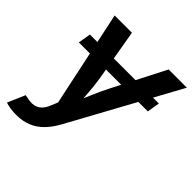

<svg xmlns="http://www.w3.org/2000/svg" viewBox="-214 -681 1029 1029"><g transform="rotate(45 300.5 -167.0)"><path d="M567.4 -376.5 555.7 -304.7H32.7L44.9 -376.5ZM-11.7 195.8 31.2 96.7 50.8 100.1Q77.6 106.4 99.6 102.8Q121.6 99.1 138.4 83.3Q155.3 67.4 166.5 38.1L181.6 1.5L66.4 -542.5H197.3L248 -249Q256.3 -197.3 259.5 -146Q262.7 -94.7 267.1 -41.5H233.4Q255.9 -94.7 277.3 -146.2Q298.8 -197.8 325.2 -249L475.6 -542.5H613.8L277.8 71.8Q254.4 114.7 224.6 145.3Q194.8 175.8 156.7 191.7Q118.7 207.5 70.3 207.5Q45.4 207.5 23.4 204.1Q1.5 200.7 -11.7 195.8Z"/></g></svg>

Font: Inter 16pt SemiBold
Style: Italic
Weight: 600
Italic angle: -9.3988°
Version: Version 4.001;git-66647c0bb